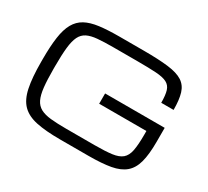

<svg xmlns="http://www.w3.org/2000/svg" viewBox="-151 -1007 1366 1263"><g transform="rotate(30 531.5 -375.5)"><path d="M62.5 -365.2V-384.8Q62.5 -484.4 72.3 -552Q82 -619.6 106 -662.1Q129.9 -704.6 171.1 -727.1Q212.4 -749.5 274.9 -757.6Q337.4 -765.6 425.3 -765.6H608.9Q724.1 -765.6 796.1 -756.8Q868.2 -748 907 -723.1Q945.8 -698.2 960.4 -650.6Q975.1 -603 975.1 -525.9H881.3Q881.3 -584 871.1 -616.5Q860.8 -648.9 832.5 -663.3Q804.2 -677.7 750.2 -681.2Q696.3 -684.6 608.9 -684.6H425.3Q355.5 -684.6 307.6 -680.4Q259.8 -676.3 229.7 -661.4Q199.7 -646.5 183.8 -614.3Q168 -582 162.1 -526.4Q156.2 -470.7 156.2 -384.8V-365.2Q156.2 -282.2 162.1 -227.5Q168 -172.9 183.8 -140.1Q199.7 -107.4 229.7 -91.3Q259.8 -75.2 307.6 -70.3Q355.5 -65.4 425.3 -65.4H641.6Q722.2 -65.4 771.5 -72Q820.8 -78.6 846.4 -100.3Q872.1 -122.1 880.9 -166.7Q889.6 -211.4 889.6 -287.6V-316.4H530.8V-394.5H983.4V-287.6Q983.4 -192.4 967.3 -132.8Q951.2 -73.2 912.8 -40.8Q874.5 -8.3 808.3 3.7Q742.2 15.6 641.6 15.6H425.3Q315.4 15.6 244.6 0.7Q173.8 -14.2 134 -54.2Q94.2 -94.2 78.4 -169.4Q62.5 -244.6 62.5 -365.2Z"/></g></svg>

Font: Michroma
Style: Regular
Weight: 400
Designer: Vernon Adams
Foundry: Vernon Adams
Version: Version 1.100; ttfautohint (v1.8.4.7-5d5b);gftools[0.9.29]